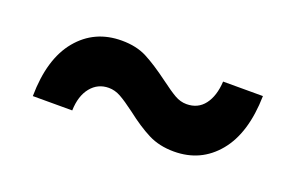

<svg xmlns="http://www.w3.org/2000/svg" viewBox="-42 -573 683 444"><g transform="rotate(20 299.5 -351.0)"><path d="M277 -304Q253 -322 238.5 -330Q224 -338 209 -338Q182 -338 165 -317Q148 -296 147 -260H50Q51 -352 92 -401.5Q133 -451 200 -451Q236 -451 262 -437.5Q288 -424 323 -398Q347 -380 361 -372Q375 -364 390 -364Q418 -364 434 -385Q450 -406 452 -442H550Q548 -350 507 -300.5Q466 -251 400 -251Q364 -251 336.5 -265Q309 -279 277 -304Z"/></g></svg>

Font: APTA Sans Regular
Style: Bold Italic
Weight: 700
Version: Version 7.200